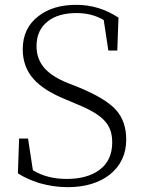

<svg xmlns="http://www.w3.org/2000/svg" viewBox="-20 -759 594 794"><path d="M259 15C331 15 389 -2 434 -37C479 -73 502 -121 502 -182C502 -232 488 -272 461 -303C432 -336 380 -367 305 -398L262 -415C219 -432 187 -452 166 -475C143 -500 131 -531 131 -568C131 -613 147 -647 178 -671C207 -694 247 -705 297 -705C340 -705 377 -695 409 -676L428 -550H465L470 -686C417 -721 359 -739 296 -739C232 -739 180 -724 140 -693C96 -660 74 -614 74 -555C74 -507 89 -466 118 -433C146 -401 190 -373 249 -349L289 -332C406 -285 444 -246 444 -170C444 -121 427 -83 392 -57C359 -32 313 -19 256 -19C202 -19 155 -31 116 -55L96 -186H59L54 -42C79 -26 108 -13 142 -2C181 9 220 15 259 15Z"/></svg>

Font: AllPunType ExtraLight
Style: Regular
Weight: 280
Version: 1.0